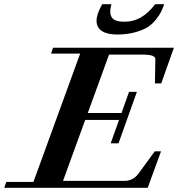

<svg xmlns="http://www.w3.org/2000/svg" viewBox="-67 -889 843 909"><path d="M487.8 -725.6Q440.4 -725.6 415.3 -742.2Q390.1 -758.8 390.1 -790.5Q390.1 -822.8 417 -869.1H460.4Q448.7 -824.7 463.1 -805.4Q477.5 -786.1 522 -786.1Q564.5 -786.1 599.9 -806.4Q635.3 -826.7 667.5 -869.1H710.4Q703.1 -848.6 696 -833.7Q689 -818.8 671.6 -796.9Q654.3 -774.9 632.3 -760.7Q610.4 -746.6 572.5 -736.1Q534.7 -725.6 487.8 -725.6ZM-46.9 0 -37.1 -27.8H91.3L312.5 -635.3H174.8L184.1 -663.1H756.3L696.3 -494.1H666.5L668.5 -607.9Q668.9 -619.6 654.5 -625Q640.1 -630.4 608.4 -630.4H449.2L348.6 -354H508.3L543.9 -454.1H581.1L494.1 -210.4H457L496.6 -321.3H336.4L231.4 -32.7H522.5Q563.5 -32.7 588.9 -67.4L665.5 -172.4H695.3L632.3 0Z"/></svg>

Font: Elstob 14pt
Style: Bold Italic
Weight: 700
Italic angle: -20°
Designer: Peter S. Baker
Version: Version 1.015